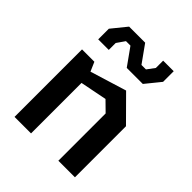

<svg xmlns="http://www.w3.org/2000/svg" viewBox="-220 -930 1061 1061"><g transform="rotate(45 310.0 -400.0)"><path d="M416.5 0H546V-399L407 -539L194 -473.5L170.5 -527.5H74V0H203V-394.5L359.5 -425.5L416.5 -369.5ZM294.5 -800.5H169L98 -713V-630H180.5V-684L213.5 -731.5H248.5L321 -630H446.5L517.5 -717.5V-800.5H435V-743.5L402 -699H367Z"/></g></svg>

Font: Monaspace Krypton SemiBold
Style: Regular
Weight: 600
Designer: Riley Cran & the Lettermatic Team
Foundry: Lettermatic
Version: Version 1.200 (Monaspace Krypton)